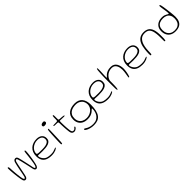

<svg xmlns="http://www.w3.org/2000/svg" viewBox="412 -2329 4236 4236"><g transform="rotate(-45 2530.0 -211.0)"><path d="M124 -1Q108 -1 95.8 -10Q83.5 -19 74 -41.5Q68 -56 61.5 -92.5Q55 -129 48.5 -177Q42 -225 37 -275.8Q32 -326.5 29 -370.2Q26 -414 26 -440.5Q26 -451 27.2 -457.8Q28.5 -464.5 31.5 -467.8Q34.5 -471 39.5 -471Q50 -471 55.8 -458.5Q61.5 -446 62.5 -411Q63.5 -387 65.8 -351.5Q68 -316 71.5 -275.8Q75 -235.5 79.5 -196Q84 -156.5 89 -124Q94 -91.5 99 -72.5Q104 -54 111.2 -45Q118.5 -36 126.5 -36Q136 -36 143 -46.8Q150 -57.5 155 -77.5Q164 -114 172.8 -161.2Q181.5 -208.5 191 -259Q200.5 -309.5 210.8 -357.2Q221 -405 232.5 -442.5Q241 -469 257.2 -484Q273.5 -499 298.5 -499Q322 -499 335 -483.8Q348 -468.5 354 -446.5Q360.5 -424.5 369.2 -388.2Q378 -352 387.5 -309.5Q397 -267 406.2 -224.5Q415.5 -182 422.8 -146.8Q430 -111.5 434 -91Q439 -64.5 446.8 -51.8Q454.5 -39 462.5 -39Q472 -39 479 -47.2Q486 -55.5 493.5 -76.5Q501 -97.5 508.5 -139.2Q516 -181 522.5 -232Q529 -283 534.5 -332.5Q540 -382 543.5 -418.5Q546.5 -450.5 551 -460.8Q555.5 -471 565 -471Q568.5 -471 571 -469.2Q573.5 -467.5 575.2 -463.5Q577 -459.5 577.8 -453Q578.5 -446.5 578.5 -437.5Q578.5 -418.5 575.5 -387.2Q572.5 -356 567.5 -317.8Q562.5 -279.5 556.2 -239.5Q550 -199.5 543 -162.8Q536 -126 529.2 -97.8Q522.5 -69.5 516.5 -55Q507 -32 494.2 -18Q481.5 -4 462 -4Q439 -4 426.5 -22.2Q414 -40.5 409 -63.5Q401.5 -98 391.5 -145Q381.5 -192 370 -242.8Q358.5 -293.5 347.2 -340.5Q336 -387.5 326.5 -421Q321.5 -440 315.2 -453.2Q309 -466.5 296 -466.5Q283.5 -466.5 273.8 -454.5Q264 -442.5 258.5 -421Q252 -396 243.8 -357Q235.5 -318 226.8 -273.2Q218 -228.5 209.2 -184.8Q200.5 -141 193 -105.8Q185.5 -70.5 179.5 -51.5Q173 -30.5 159.2 -15.8Q145.5 -1 124 -1Z M912.5 27.5Q831 27.5 773.8 3.2Q716.5 -21 686.5 -72.2Q656.5 -123.5 656.5 -204.5Q656.5 -271.5 678 -321.2Q699.5 -371 737 -404Q774.5 -437 824.2 -453.5Q874 -470 930 -470Q968.5 -470 1000.2 -460.5Q1032 -451 1055.2 -432.2Q1078.5 -413.5 1091 -386.2Q1103.5 -359 1103.5 -323.5Q1103.5 -276 1080.8 -248Q1058 -220 1019.2 -206Q980.5 -192 932 -187.8Q883.5 -183.5 832 -183.5Q813 -183.5 788.2 -184.5Q763.5 -185.5 742.5 -186.8Q721.5 -188 713.5 -188Q699 -188 694 -183.5Q689 -179 689 -167Q689 -150.5 698.8 -125.8Q708.5 -101 726.5 -77.5Q761.5 -32.5 807 -17.5Q852.5 -2.5 921 -2.5Q970 -2.5 1004 -12.5Q1038 -22.5 1058.5 -32.2Q1079 -42 1088 -42Q1092 -42 1093.5 -40.2Q1095 -38.5 1095 -34.5Q1095 -28.5 1082.5 -18.2Q1070 -8 1046.5 2.5Q1023 13 989.2 20.2Q955.5 27.5 912.5 27.5ZM861.5 -216Q919.5 -216 966.2 -225.5Q1013 -235 1040.8 -259.5Q1068.5 -284 1068.5 -329Q1068.5 -381.5 1031.2 -410.8Q994 -440 920 -440Q877 -440 837 -424.8Q797 -409.5 765.8 -382.8Q734.5 -356 716.2 -321.8Q698 -287.5 698 -249Q698 -232.5 713 -225.8Q728 -219 763.8 -217.5Q799.5 -216 861.5 -216Z M1246.5 8.5Q1242.5 8.5 1238.8 4.8Q1235 1 1233 -9.5Q1231 -20 1231 -39.5Q1231 -57.5 1232 -87.5Q1233 -117.5 1234.5 -154.2Q1236 -191 1237.8 -229.8Q1239.5 -268.5 1241.8 -304.2Q1244 -340 1246 -367.8Q1248 -395.5 1249.5 -410Q1252 -429.5 1257 -437.2Q1262 -445 1268.5 -445Q1275.5 -445 1277.8 -437.8Q1280 -430.5 1280 -412Q1280 -400 1279.2 -370.5Q1278.5 -341 1277 -301.8Q1275.5 -262.5 1274 -220.2Q1272.5 -178 1270.8 -139Q1269 -100 1267.8 -71.2Q1266.5 -42.5 1265.5 -31Q1263.5 -6 1259 1.2Q1254.5 8.5 1246.5 8.5ZM1272 -549Q1240 -549 1232 -560.2Q1224 -571.5 1224 -585Q1224 -601.5 1236 -612Q1248 -622.5 1265.2 -627.5Q1282.5 -632.5 1298 -632.5Q1310 -632.5 1319.2 -628.5Q1328.5 -624.5 1333.5 -615.8Q1338.5 -607 1338.5 -593Q1338.5 -578.5 1329.5 -568.8Q1320.5 -559 1305.2 -554Q1290 -549 1272 -549Z M1635 9Q1623.5 9 1606.8 4Q1590 -1 1575.5 -18.8Q1561 -36.5 1555.5 -74Q1553 -91.5 1550.5 -114.8Q1548 -138 1545.8 -165.8Q1543.5 -193.5 1541.8 -224.2Q1540 -255 1538.8 -287.8Q1537.5 -320.5 1537 -354Q1536.5 -376.5 1532.2 -384Q1528 -391.5 1515 -392.5Q1506 -393.5 1488.2 -394Q1470.5 -394.5 1452 -395Q1433.5 -395.5 1421.5 -396Q1409 -397 1404.2 -400Q1399.5 -403 1399.5 -409Q1399.5 -412 1402.2 -414.2Q1405 -416.5 1411 -418Q1417 -419.5 1426.5 -419.5Q1457.5 -420.5 1475 -421Q1492.5 -421.5 1508.5 -422Q1526 -423 1531.2 -429.5Q1536.5 -436 1537.5 -454Q1538.5 -464.5 1538.5 -480.8Q1538.5 -497 1538.8 -513.8Q1539 -530.5 1540 -542Q1541.5 -561 1544.2 -571.8Q1547 -582.5 1555 -582.5Q1562.5 -582.5 1566 -577.5Q1569.5 -572.5 1570.5 -562.8Q1571.5 -553 1571.5 -538.5Q1571.5 -519.5 1571.5 -504.8Q1571.5 -490 1571.5 -478.8Q1571.5 -467.5 1571.8 -459Q1572 -450.5 1572.5 -444Q1573.5 -430 1579.2 -425.5Q1585 -421 1600.5 -420Q1614.5 -419.5 1635 -417.8Q1655.5 -416 1674.2 -414.5Q1693 -413 1702 -411.5Q1718 -409.5 1725.8 -406.5Q1733.5 -403.5 1733.5 -398Q1733.5 -392 1727.5 -389.5Q1721.5 -387 1708 -387Q1669 -387 1638 -388.8Q1607 -390.5 1591.5 -390.5Q1579 -390.5 1575.8 -384.8Q1572.5 -379 1572.5 -351Q1572.5 -323.5 1573.2 -294.5Q1574 -265.5 1575.2 -236.5Q1576.5 -207.5 1578.2 -180Q1580 -152.5 1582.5 -128.2Q1585 -104 1588 -85Q1594.5 -44.5 1607.5 -32.5Q1620.5 -20.5 1634.5 -20.5Q1662.5 -20.5 1676.2 -32.2Q1690 -44 1697.8 -55.8Q1705.5 -67.5 1715 -67.5Q1720.5 -67.5 1723.2 -64.8Q1726 -62 1726 -56.5Q1726 -47.5 1718.5 -36.2Q1711 -25 1698.2 -14.8Q1685.5 -4.5 1669.2 2.2Q1653 9 1635 9Z M2048 214Q1999.5 214 1958 205Q1916.5 196 1885.8 182.8Q1855 169.5 1837.8 155.5Q1820.5 141.5 1820.5 131.5Q1820.5 127 1822.5 123.8Q1824.5 120.5 1827.8 118.5Q1831 116.5 1835 116.5Q1844 116.5 1859.2 126.8Q1874.5 137 1899 150.2Q1923.5 163.5 1961 173.8Q1998.5 184 2052 184Q2113.5 184 2156.2 162Q2199 140 2225.5 103.8Q2252 67.5 2264 24.5Q2276 -18.5 2276 -61Q2276 -67.5 2275.2 -71.8Q2274.5 -76 2273.2 -78.5Q2272 -81 2269.5 -81Q2264.5 -81 2250.2 -65.2Q2236 -49.5 2209.8 -29.2Q2183.5 -9 2142.8 6.8Q2102 22.5 2044 22.5Q1965.5 22.5 1912.8 -5.5Q1860 -33.5 1833.2 -83Q1806.5 -132.5 1806.5 -197.5Q1806.5 -259.5 1827.5 -303.5Q1848.5 -347.5 1886 -375.2Q1923.5 -403 1972.8 -416Q2022 -429 2078 -429Q2138.5 -429 2183.2 -410Q2228 -391 2257.2 -355Q2286.5 -319 2301 -269Q2315.5 -219 2315.5 -156.5Q2315.5 -52.5 2298 18.8Q2280.5 90 2246.5 133Q2212.5 176 2162.8 195Q2113 214 2048 214ZM2044 -11Q2088.5 -11 2129.5 -25.8Q2170.5 -40.5 2202.5 -67.5Q2234.5 -94.5 2253.2 -131.2Q2272 -168 2272 -211.5Q2272 -262.5 2249 -304Q2226 -345.5 2182 -370.2Q2138 -395 2074.5 -395Q2038.5 -395 1998.2 -386.8Q1958 -378.5 1923 -357Q1888 -335.5 1866 -296.8Q1844 -258 1844 -197Q1844 -139.5 1868.8 -97.8Q1893.5 -56 1938.5 -33.5Q1983.5 -11 2044 -11Z M2669.5 27.5Q2588 27.5 2530.8 3.2Q2473.5 -21 2443.5 -72.2Q2413.5 -123.5 2413.5 -204.5Q2413.5 -271.5 2435 -321.2Q2456.5 -371 2494 -404Q2531.5 -437 2581.2 -453.5Q2631 -470 2687 -470Q2725.5 -470 2757.2 -460.5Q2789 -451 2812.2 -432.2Q2835.5 -413.5 2848 -386.2Q2860.5 -359 2860.5 -323.5Q2860.5 -276 2837.8 -248Q2815 -220 2776.2 -206Q2737.5 -192 2689 -187.8Q2640.5 -183.5 2589 -183.5Q2570 -183.5 2545.2 -184.5Q2520.5 -185.5 2499.5 -186.8Q2478.5 -188 2470.5 -188Q2456 -188 2451 -183.5Q2446 -179 2446 -167Q2446 -150.5 2455.8 -125.8Q2465.5 -101 2483.5 -77.5Q2518.5 -32.5 2564 -17.5Q2609.5 -2.5 2678 -2.5Q2727 -2.5 2761 -12.5Q2795 -22.5 2815.5 -32.2Q2836 -42 2845 -42Q2849 -42 2850.5 -40.2Q2852 -38.5 2852 -34.5Q2852 -28.5 2839.5 -18.2Q2827 -8 2803.5 2.5Q2780 13 2746.2 20.2Q2712.5 27.5 2669.5 27.5ZM2618.5 -216Q2676.5 -216 2723.2 -225.5Q2770 -235 2797.8 -259.5Q2825.5 -284 2825.5 -329Q2825.5 -381.5 2788.2 -410.8Q2751 -440 2677 -440Q2634 -440 2594 -424.8Q2554 -409.5 2522.8 -382.8Q2491.5 -356 2473.2 -321.8Q2455 -287.5 2455 -249Q2455 -232.5 2470 -225.8Q2485 -219 2520.8 -217.5Q2556.5 -216 2618.5 -216Z M2963 25Q2957.5 25 2954 17.5Q2950.5 10 2949.5 -9.5Q2949 -22 2948.5 -47Q2948 -72 2947.5 -108Q2947 -144 2947 -189.5Q2947 -235 2947 -288.5Q2947 -318 2947.5 -350.2Q2948 -382.5 2949.2 -414.8Q2950.5 -447 2952 -477.5Q2953.5 -508 2955.2 -534.5Q2957 -561 2959 -581Q2961.5 -605 2966.2 -615.5Q2971 -626 2976 -626Q2983 -626 2985.8 -616Q2988.5 -606 2988.5 -581.5Q2988.5 -561 2987.8 -534.5Q2987 -508 2985.8 -480Q2984.5 -452 2983 -425.5Q2981.5 -399 2980.8 -378Q2980 -357 2980 -345.5Q2980 -326 2985.5 -326Q2989 -326 3001.2 -342.8Q3013.5 -359.5 3039 -381.2Q3064.5 -403 3106.2 -419.8Q3148 -436.5 3210.5 -436.5Q3264 -436.5 3298.8 -415.2Q3333.5 -394 3353.2 -359.5Q3373 -325 3381.2 -284.8Q3389.5 -244.5 3389.5 -206.5Q3389.5 -186.5 3386.5 -158.5Q3383.5 -130.5 3378.2 -100.5Q3373 -70.5 3366.5 -44Q3360 -17.5 3352.5 -1Q3349 7 3344.8 10.5Q3340.5 14 3335 14Q3331 14 3329.2 9.8Q3327.5 5.5 3327.5 0.5Q3327.5 -10 3331.2 -32.5Q3335 -55 3340.2 -84.5Q3345.5 -114 3349.2 -145.8Q3353 -177.5 3353 -206Q3353 -237.5 3346.5 -272Q3340 -306.5 3324.5 -336.8Q3309 -367 3281.2 -385.8Q3253.5 -404.5 3210.5 -404.5Q3154.5 -404.5 3112.2 -384.8Q3070 -365 3042 -335.5Q3014 -306 3000 -276.2Q2986 -246.5 2986 -227Q2986 -186.5 2985.5 -152Q2985 -117.5 2983.8 -89.8Q2982.5 -62 2981 -41.5Q2979.5 -21 2977.5 -7.5Q2975.5 9.5 2972 17.2Q2968.5 25 2963 25Z M3746.5 27.5Q3665 27.5 3607.8 3.2Q3550.5 -21 3520.5 -72.2Q3490.5 -123.5 3490.5 -204.5Q3490.5 -271.5 3512 -321.2Q3533.5 -371 3571 -404Q3608.5 -437 3658.2 -453.5Q3708 -470 3764 -470Q3802.5 -470 3834.2 -460.5Q3866 -451 3889.2 -432.2Q3912.5 -413.5 3925 -386.2Q3937.5 -359 3937.5 -323.5Q3937.5 -276 3914.8 -248Q3892 -220 3853.2 -206Q3814.5 -192 3766 -187.8Q3717.5 -183.5 3666 -183.5Q3647 -183.5 3622.2 -184.5Q3597.5 -185.5 3576.5 -186.8Q3555.5 -188 3547.5 -188Q3533 -188 3528 -183.5Q3523 -179 3523 -167Q3523 -150.5 3532.8 -125.8Q3542.5 -101 3560.5 -77.5Q3595.5 -32.5 3641 -17.5Q3686.5 -2.5 3755 -2.5Q3804 -2.5 3838 -12.5Q3872 -22.5 3892.5 -32.2Q3913 -42 3922 -42Q3926 -42 3927.5 -40.2Q3929 -38.5 3929 -34.5Q3929 -28.5 3916.5 -18.2Q3904 -8 3880.5 2.5Q3857 13 3823.2 20.2Q3789.5 27.5 3746.5 27.5ZM3695.5 -216Q3753.5 -216 3800.2 -225.5Q3847 -235 3874.8 -259.5Q3902.5 -284 3902.5 -329Q3902.5 -381.5 3865.2 -410.8Q3828 -440 3754 -440Q3711 -440 3671 -424.8Q3631 -409.5 3599.8 -382.8Q3568.5 -356 3550.2 -321.8Q3532 -287.5 3532 -249Q3532 -232.5 3547 -225.8Q3562 -219 3597.8 -217.5Q3633.5 -216 3695.5 -216Z M4026.5 11Q4017 11 4014 0.2Q4011 -10.5 4011 -34.5Q4011 -49 4011.8 -68.2Q4012.5 -87.5 4014.2 -112.8Q4016 -138 4019 -169Q4028.5 -264.5 4057.2 -330.5Q4086 -396.5 4137.5 -430.8Q4189 -465 4265 -465Q4340.5 -465 4389.5 -433Q4438.5 -401 4462.5 -330.2Q4486.5 -259.5 4486.5 -142.5Q4486.5 -119.5 4486.5 -100.5Q4486.5 -81.5 4486.2 -66.5Q4486 -51.5 4485 -40Q4483 -10 4479 0.5Q4475 11 4462.5 11Q4456.5 11 4453.8 6Q4451 1 4450.2 -9.8Q4449.5 -20.5 4449.5 -37.5Q4449.5 -84 4449.2 -119Q4449 -154 4447.5 -181.8Q4446 -209.5 4443.2 -234.5Q4440.5 -259.5 4435 -286.5Q4421.5 -356.5 4384 -395Q4346.5 -433.5 4268.5 -433.5Q4191.5 -433.5 4146.8 -391.8Q4102 -350 4079 -281Q4069.5 -252.5 4064 -223.2Q4058.5 -194 4055.5 -164.2Q4052.5 -134.5 4051.2 -103.5Q4050 -72.5 4049 -40.5Q4048.5 -19 4046 -7.8Q4043.5 3.5 4039 7.2Q4034.5 11 4026.5 11Z M4782.5 23.5Q4711.5 23.5 4661.2 -4.2Q4611 -32 4584.2 -83Q4557.5 -134 4557.5 -203Q4557.5 -268.5 4585.5 -315Q4613.5 -361.5 4664.2 -386.2Q4715 -411 4782.5 -411Q4825.5 -411 4853.8 -401.8Q4882 -392.5 4900.5 -381Q4915.5 -372 4927.8 -365.2Q4940 -358.5 4945.5 -358.5Q4953 -358.5 4953 -376Q4953 -393.5 4950 -418.8Q4947 -444 4942.8 -472.5Q4938.5 -501 4934 -528.8Q4929.5 -556.5 4926.5 -579.5Q4923.5 -602.5 4923.5 -615.5Q4923.5 -636.5 4937 -636.5Q4943.5 -636.5 4948.5 -629.2Q4953.5 -622 4957 -609.5Q4962.5 -589.5 4969.2 -549.8Q4976 -510 4982.5 -460.5Q4989 -411 4994.8 -361.2Q5000.5 -311.5 5003.8 -270.5Q5007 -229.5 5007 -207.5Q5007 -131.5 4982.8 -80Q4958.5 -28.5 4909 -2.5Q4859.5 23.5 4782.5 23.5ZM4783.5 -5.5Q4844 -5.5 4885 -27.8Q4926 -50 4946.8 -93Q4967.5 -136 4967.5 -197Q4967.5 -256.5 4945.5 -296.8Q4923.5 -337 4882.8 -357.5Q4842 -378 4784.5 -378Q4724 -378 4681.2 -358.8Q4638.5 -339.5 4616.2 -300.5Q4594 -261.5 4594 -201Q4594 -141 4617.2 -97.2Q4640.5 -53.5 4683 -29.5Q4725.5 -5.5 4783.5 -5.5Z"/></g></svg>

Font: Gluten Thin
Style: Regular
Weight: 100
Designer: Tyler Finck
Foundry: Etcetera Type Company
Version: Version 1.300